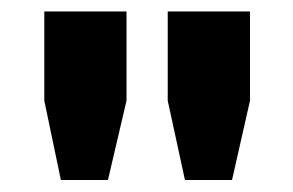

<svg xmlns="http://www.w3.org/2000/svg" viewBox="-20 -707 502 329"><path d="M84.3 -398.6 55.9 -534.6V-687.4H196.8V-534.6L165 -398.6ZM296.9 -398.6 267.4 -534.6V-687.4H408.4V-534.6L377.6 -398.6Z"/></svg>

Font: Archivo SemiBold SemiExpanded
Style: Regular
Weight: 600
Width: 6
Version: Version 2.001